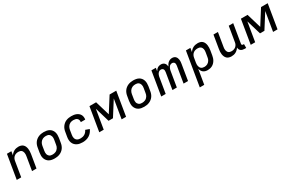

<svg xmlns="http://www.w3.org/2000/svg" viewBox="179 -1968 5492 3623"><g transform="rotate(-30 2925.0 -156.5)"><path d="M29 0 115 -520H212L198 -437Q212 -459 231.5 -477Q251 -495 273 -506.5Q295 -518 319.5 -523Q344 -528 367 -528Q395 -528 421.5 -520Q448 -512 467 -494Q486 -476 496 -451.5Q506 -427 510 -400Q514 -373 512.5 -345Q511 -317 507 -289L459 0H362L412 -303Q415 -320 415 -337.5Q415 -355 412 -371.5Q409 -388 401 -402.5Q393 -417 380.5 -426.5Q368 -436 351 -440Q334 -444 317 -444Q293 -444 269 -437Q245 -430 225.5 -413.5Q206 -397 195 -374.5Q184 -352 180 -328L126 0Z M855 8Q823 8 792.5 2.5Q762 -3 736 -17.5Q710 -32 691.5 -55.5Q673 -79 663.5 -107.5Q654 -136 654 -167.5Q654 -199 659 -231L676 -331Q680 -358 690 -385Q700 -412 717 -436Q734 -460 758 -478.5Q782 -497 808.5 -508Q835 -519 863 -523.5Q891 -528 918 -528Q950 -528 980.5 -522.5Q1011 -517 1037.5 -502.5Q1064 -488 1082.5 -464.5Q1101 -441 1110 -412.5Q1119 -384 1119.5 -352.5Q1120 -321 1115 -289L1098 -189Q1094 -162 1084 -135Q1074 -108 1057 -84Q1040 -60 1016 -41.5Q992 -23 965.5 -12Q939 -1 910.5 3.5Q882 8 855 8ZM856 -76Q873 -76 890 -79Q907 -82 924 -89.5Q941 -97 955 -109.5Q969 -122 979 -137Q989 -152 995 -169Q1001 -186 1003 -203L1020 -303Q1023 -321 1023.5 -338.5Q1024 -356 1019.5 -373Q1015 -390 1006 -404Q997 -418 983.5 -427.5Q970 -437 952.5 -440.5Q935 -444 917 -444Q900 -444 883 -441Q866 -438 849.5 -430.5Q833 -423 819 -410.5Q805 -398 795 -383Q785 -368 779 -351Q773 -334 770 -317L754 -217Q751 -199 750.5 -181.5Q750 -164 754 -147Q758 -130 767.5 -116Q777 -102 790 -92.5Q803 -83 820.5 -79.5Q838 -76 856 -76Z M1467 8Q1434 8 1402.5 2.5Q1371 -3 1344 -17Q1317 -31 1296.5 -53.5Q1276 -76 1265.5 -105Q1255 -134 1254 -166Q1253 -198 1259 -231L1276 -331Q1280 -358 1290 -385Q1300 -412 1317 -435.5Q1334 -459 1357 -478Q1380 -497 1407 -508Q1434 -519 1461 -523.5Q1488 -528 1516 -528Q1543 -528 1570.5 -524.5Q1598 -521 1622.5 -511.5Q1647 -502 1667.5 -486Q1688 -470 1701 -448Q1714 -426 1718 -399Q1722 -372 1718 -344L1717 -340H1621V-342Q1625 -365 1618.5 -386Q1612 -407 1596.5 -420.5Q1581 -434 1559.5 -439Q1538 -444 1515 -444Q1499 -444 1481.5 -441Q1464 -438 1448 -430.5Q1432 -423 1418 -410.5Q1404 -398 1394.5 -383Q1385 -368 1379 -351Q1373 -334 1370 -317L1354 -217Q1351 -199 1351 -180.5Q1351 -162 1356 -145Q1361 -128 1371.5 -114Q1382 -100 1397 -91.5Q1412 -83 1430 -79.5Q1448 -76 1467 -76Q1490 -76 1513 -81.5Q1536 -87 1556.5 -99.5Q1577 -112 1593.5 -131.5Q1610 -151 1619 -173L1703 -143Q1689 -109 1664.5 -79Q1640 -49 1607.5 -29Q1575 -9 1538.5 -0.5Q1502 8 1467 8Z M1827 0 1913 -520H2058L2152 -204L2352 -520H2497L2411 0H2314L2383 -416L2183 -100H2087L1993 -416L1924 0Z M2805 8Q2773 8 2742.5 2.5Q2712 -3 2686 -17.5Q2660 -32 2641.5 -55.5Q2623 -79 2613.5 -107.5Q2604 -136 2604 -167.5Q2604 -199 2609 -231L2626 -331Q2630 -358 2640 -385Q2650 -412 2667 -436Q2684 -460 2708 -478.5Q2732 -497 2758.5 -508Q2785 -519 2813 -523.5Q2841 -528 2868 -528Q2900 -528 2930.5 -522.5Q2961 -517 2987.5 -502.5Q3014 -488 3032.5 -464.5Q3051 -441 3060 -412.5Q3069 -384 3069.5 -352.5Q3070 -321 3065 -289L3048 -189Q3044 -162 3034 -135Q3024 -108 3007 -84Q2990 -60 2966 -41.5Q2942 -23 2915.5 -12Q2889 -1 2860.5 3.5Q2832 8 2805 8ZM2806 -76Q2823 -76 2840 -79Q2857 -82 2874 -89.5Q2891 -97 2905 -109.5Q2919 -122 2929 -137Q2939 -152 2945 -169Q2951 -186 2953 -203L2970 -303Q2973 -321 2973.5 -338.5Q2974 -356 2969.5 -373Q2965 -390 2956 -404Q2947 -418 2933.5 -427.5Q2920 -437 2902.5 -440.5Q2885 -444 2867 -444Q2850 -444 2833 -441Q2816 -438 2799.5 -430.5Q2783 -423 2769 -410.5Q2755 -398 2745 -383Q2735 -368 2729 -351Q2723 -334 2720 -317L2704 -217Q2701 -199 2700.5 -181.5Q2700 -164 2704 -147Q2708 -130 2717.5 -116Q2727 -102 2740 -92.5Q2753 -83 2770.5 -79.5Q2788 -76 2806 -76Z M3177 0 3263 -520H3360L3348 -450Q3358 -466 3371 -481.5Q3384 -497 3400 -507.5Q3416 -518 3435 -523Q3454 -528 3472 -528Q3494 -528 3514.5 -520.5Q3535 -513 3548.5 -498Q3562 -483 3569 -463.5Q3576 -444 3578 -422Q3587 -444 3600.5 -463.5Q3614 -483 3632 -498Q3650 -513 3672 -520.5Q3694 -528 3716 -528Q3738 -528 3757.5 -521Q3777 -514 3790.5 -499.5Q3804 -485 3811.5 -466Q3819 -447 3821.5 -426.5Q3824 -406 3822.5 -384.5Q3821 -363 3817 -341L3761 0H3664L3723 -357Q3725 -373 3724.5 -389Q3724 -405 3716.5 -418Q3709 -431 3695 -437.5Q3681 -444 3665 -444Q3652 -444 3639 -439Q3626 -434 3615 -424.5Q3604 -415 3597 -402.5Q3590 -390 3585 -377.5Q3580 -365 3576.5 -352Q3573 -339 3571 -325L3517 0H3421L3480 -357Q3482 -373 3481.5 -389Q3481 -405 3473.5 -418Q3466 -431 3451.5 -437.5Q3437 -444 3422 -444Q3408 -444 3395 -439Q3382 -434 3371.5 -424.5Q3361 -415 3353.5 -402.5Q3346 -390 3341 -377.5Q3336 -365 3333 -352Q3330 -339 3328 -325L3274 0Z M3893 215 4015 -520H4112L4098 -436Q4113 -458 4132 -476Q4151 -494 4174.5 -506Q4198 -518 4223 -523Q4248 -528 4273 -528Q4301 -528 4328 -520.5Q4355 -513 4374 -495Q4393 -477 4403.5 -452.5Q4414 -428 4418 -401Q4422 -374 4420.5 -345.5Q4419 -317 4415 -289L4398 -189Q4394 -164 4386 -139Q4378 -114 4364.5 -91Q4351 -68 4332 -48.5Q4313 -29 4289 -16Q4265 -3 4239 2.5Q4213 8 4188 8Q4162 8 4137 1.5Q4112 -5 4093 -20Q4074 -35 4061.5 -57Q4049 -79 4043 -104L3990 215ZM4164 -76Q4180 -76 4197 -79.5Q4214 -83 4229.5 -91Q4245 -99 4258 -111.5Q4271 -124 4280.5 -139Q4290 -154 4295.5 -170Q4301 -186 4303 -203L4320 -303Q4323 -320 4323.5 -338Q4324 -356 4320.5 -372.5Q4317 -389 4308.5 -403Q4300 -417 4286.5 -427Q4273 -437 4256 -440.5Q4239 -444 4222 -444Q4198 -444 4173.5 -437.5Q4149 -431 4128.5 -414.5Q4108 -398 4096 -375Q4084 -352 4080 -328L4063 -228Q4060 -209 4059.5 -190.5Q4059 -172 4062.5 -154.5Q4066 -137 4074.5 -121.5Q4083 -106 4096.5 -95.5Q4110 -85 4127.5 -80.5Q4145 -76 4164 -76Z M4706 8Q4678 8 4651.5 0Q4625 -8 4606.5 -26Q4588 -44 4577.5 -68.5Q4567 -93 4563 -120Q4559 -147 4560.5 -175Q4562 -203 4567 -231L4615 -520H4712L4662 -217Q4659 -200 4658.5 -182.5Q4658 -165 4661.5 -148.5Q4665 -132 4673 -117.5Q4681 -103 4693.5 -93.5Q4706 -84 4722.5 -80Q4739 -76 4756 -76Q4780 -76 4804.5 -83Q4829 -90 4848 -106.5Q4867 -123 4878.5 -145.5Q4890 -168 4893 -192L4948 -520H5045L4977 -111Q4976 -104 4977 -97Q4978 -90 4982 -85Q4986 -80 4992.5 -78Q4999 -76 5006 -76H5024V8H4992Q4970 8 4949 3.5Q4928 -1 4911.5 -13Q4895 -25 4886 -44.5Q4877 -64 4877 -86Q4863 -64 4844 -45.5Q4825 -27 4802.5 -14.5Q4780 -2 4755 3Q4730 8 4706 8Z M5127 0 5213 -520H5358L5452 -204L5652 -520H5797L5711 0H5614L5683 -416L5483 -100H5387L5293 -416L5224 0Z"/></g></svg>

Font: Iosevka Custom Medium
Style: Italic
Weight: 500
Italic angle: -9°
Designer: Belleve Invis
Foundry: Belleve Invis
Version: Version 27.0.1